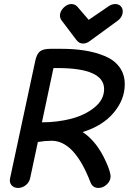

<svg xmlns="http://www.w3.org/2000/svg" viewBox="-20 -922 636 948"><path d="M390 -707Q370 -707 357 -725L285 -820Q276 -832 276 -845Q276 -866 294 -884Q312 -902 332 -902Q350 -902 362 -889L418 -824L516 -891Q532 -902 549 -902Q565 -902 575.5 -892Q586 -882 586 -866Q586 -838 560 -819L423 -719Q407 -707 390 -707ZM70 6Q48 6 36.5 -8Q25 -22 30 -43L154 -621Q161 -655 177 -668Q193 -681 230 -681H282Q346 -681 399 -672.5Q452 -664 498 -645Q544 -626 570 -590.5Q596 -555 596 -506Q596 -430 541 -365Q486 -300 388 -270Q458 -224 503 -124Q526 -73 526 -51Q526 -29 507.5 -11.5Q489 6 466 6Q438 6 427 -21Q348 -227 235 -227Q204 -227 167 -221L129 -43Q125 -22 107.5 -8Q90 6 70 6ZM187 -318Q262 -318 330.5 -335.5Q399 -353 446.5 -391.5Q494 -430 494 -482Q494 -586 264 -586H244Z"/></svg>

Font: Comic Neue
Style: Bold Italic
Weight: 700
Italic angle: -12°
Designer: Craig Rozynski
Foundry: Craig Rozynski
Version: Version 2.003